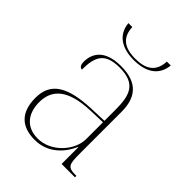

<svg xmlns="http://www.w3.org/2000/svg" viewBox="-209 -820 935 935"><g transform="rotate(45 258.5 -352.5)"><path d="M265 -606C340 -606 403 -635 411 -715H384C381 -644 338 -616 265 -616C192 -616 149 -644 146 -715H119C127 -635 190 -606 265 -606ZM198 10C296 10 350 -63 372 -115H374V0H466V-10H459C405 -10 401 -25 401 -100V-386C401 -481 359 -542 242 -542C127 -542 98 -482 98 -428C98 -409 105 -395 119 -395C119 -486 143 -532 242 -532C355 -532 373 -471 373 -371V-296L290 -293C132 -287 56 -245 56 -138C56 -39 106 10 198 10ZM204 -5C122 -5 84 -62 84 -135C84 -221 137 -277 288 -283L373 -286V-170C373 -94 298 -5 204 -5Z"/></g></svg>

Font: Noto Serif Display Thin
Style: Regular
Weight: 100
Designer: Monotype Design Team
Foundry: Monotype Imaging Inc.
Version: Version 2.009